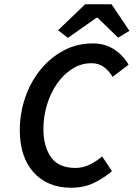

<svg xmlns="http://www.w3.org/2000/svg" viewBox="-20 -870 640 902"><path d="M314 12Q257 12 212.5 -7Q168 -26 137 -61Q106 -96 89.5 -145.5Q73 -195 73 -257Q73 -338 98.5 -412Q124 -486 170 -542.5Q216 -599 278.5 -632.5Q341 -666 416 -666Q473 -666 515.5 -638.5Q558 -611 584 -566L509 -509Q490 -540 466 -556.5Q442 -573 410 -573Q360 -573 318.5 -546Q277 -519 247 -475.5Q217 -432 200.5 -377Q184 -322 184 -265Q184 -182 219.5 -131.5Q255 -81 335 -81Q369 -81 400 -96Q431 -111 460 -135L506 -66Q473 -37 425 -12.5Q377 12 314 12ZM299 -692 253 -728 380 -850H504L588 -725L535 -693L438 -787H434Z"/></svg>

Font: Source Code Pro Semibold
Style: Italic
Weight: 600
Italic angle: -11°
Monospace: yes
Designer: Paul D. Hunt, Teo Tuominen
Foundry: Adobe Systems Incorporated
Version: Version 1.050;PS 1.000;hotconv 16.6.51;makeotf.lib2.5.65220